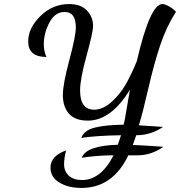

<svg xmlns="http://www.w3.org/2000/svg" viewBox="-20 -740 908 947"><path d="M119 -536Q119 -601 179 -660.5Q239 -720 321 -720Q379 -720 409 -688Q439 -656 439 -612Q439 -581 407 -465.5Q375 -350 375 -294Q375 -199 444 -199Q488 -199 531 -238Q574 -277 602 -327Q630 -377 655 -439Q720 -720 781 -720Q793 -720 813 -709Q833 -698 848 -682Q800 -607 769.5 -515Q739 -423 711.5 -303Q684 -183 665 -122Q691 -121 734 -117.5Q777 -114 784 -114Q724 -73 652 -73L635 -25Q671 -24 756 -18L786 -16Q726 26 659 26H613Q536 187 382 187Q317 187 273 160.5Q229 134 229 87Q229 29 306 2Q296 40 296 70Q296 105 319.5 126.5Q343 148 384 148Q478 148 540 26Q463 26 383 38Q406 -22 561 -26L577 -73Q456 -71 381 -60Q394 -97 447 -110.5Q500 -124 590 -125Q595 -144 605 -205.5Q615 -267 621 -298Q528 -145 413 -145Q351 -145 320.5 -179Q290 -213 290 -272Q290 -324 322 -443.5Q354 -563 354 -605Q354 -681 299 -681Q251 -681 223.5 -628.5Q196 -576 196 -521Q196 -488 209 -459Q119 -459 119 -536Z"/></svg>

Font: TypoPRO Dancing Script
Style: Bold
Weight: 700
Designer: Pablo Impallari
Foundry: Pablo Impallari. www.impallari.com Igino Marini. www.ikern.com
Version: Version 1.002